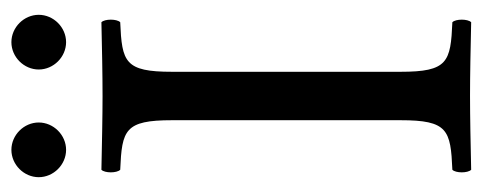

<svg xmlns="http://www.w3.org/2000/svg" viewBox="-275 -570 847 337"><g transform="rotate(-90 148.5 -401.5)"><path d="M191 -122V-523C191 -606 208 -611 278 -614C284 -620 284 -641 278 -647C234 -646 187 -645 148 -645C115 -645 66 -646 19 -647C13 -641 13 -620 19 -614C89 -611 106 -606 106 -523V-122C106 -39 89 -34 19 -31C13 -25 13 -4 19 2C64 1 113 0 149 0C185 0 233 1 278 2C284 -4 284 -25 278 -31C208 -34 191 -39 191 -122ZM6 -757C6 -731 28 -709 54 -709C80 -709 102 -731 102 -757C102 -783 80 -805 54 -805C28 -805 6 -783 6 -757ZM195 -757C195 -731 217 -709 243 -709C269 -709 291 -731 291 -757C291 -783 269 -805 243 -805C217 -805 195 -783 195 -757Z"/></g></svg>

Font: Libertinus Serif
Style: Regular
Weight: 400
Designer: Philipp H. Poll, Khaled Hosny
Foundry: Caleb Maclennan
Version: Version 7.050;RELEASE